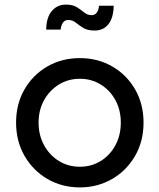

<svg xmlns="http://www.w3.org/2000/svg" viewBox="-20 -804 694 836"><path d="M328 12Q404 12 467 -24Q530 -60 567.5 -124Q605 -188 605 -270Q605 -351 568.5 -414.5Q532 -478 469 -514.5Q406 -551 328 -551Q249 -551 186 -514.5Q123 -478 86.5 -414.5Q50 -351 50 -270Q50 -189 87 -125Q124 -61 187 -24.5Q250 12 328 12ZM328 -78Q277 -78 236.5 -103Q196 -128 172 -171.5Q148 -215 148 -270Q148 -325 172 -368Q196 -411 236.5 -436Q277 -461 328 -461Q378 -461 418.5 -436Q459 -411 482.5 -368Q506 -325 506 -270Q506 -215 482.5 -171.5Q459 -128 418.5 -103Q378 -78 328 -78ZM392 -671Q430 -671 452 -698.5Q474 -726 475 -779H411Q410 -762 402 -750Q394 -738 379 -738Q361 -738 347 -749.5Q333 -761 315 -772.5Q297 -784 267 -784Q230 -784 206 -756.5Q182 -729 181 -675H244Q249 -717 277 -717Q296 -717 310 -705.5Q324 -694 342.5 -682.5Q361 -671 392 -671Z"/></svg>

Font: Plus Jakarta Sans Medium
Style: Regular
Weight: 500
Designer: Gumpita Rahayu
Foundry: Tokotype
Version: Version 2.004; ttfautohint (v1.8.3)